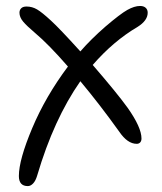

<svg xmlns="http://www.w3.org/2000/svg" viewBox="-20 -464 549 650"><path d="M74.2 166Q43.9 166 43.9 131.8Q43.9 77.1 89.1 -30.3Q134.3 -137.7 210 -238.8Q144.5 -314 99.1 -352.1Q70.8 -376 58.3 -390.9Q45.9 -405.8 45.9 -420.9Q45.9 -430.2 51.8 -436Q57.6 -441.9 69.8 -441.9Q88.9 -441.9 105.5 -432.1Q122.1 -422.4 152.8 -394Q180.7 -368.7 252 -290Q288.1 -331.5 336.9 -374Q387.2 -417 411.1 -430.4Q435.1 -443.8 454.1 -443.8Q466.3 -443.8 473.1 -437.7Q480 -431.6 480 -420.9Q480 -394.5 445.8 -373Q363.8 -324.7 293.9 -244.1Q377 -147.9 412.1 -99.1Q459 -32.7 459 4.9Q459 13.2 454.6 18.1Q450.2 22.9 442.9 22.9Q411.6 22.9 383.8 -18.1Q317.4 -110.8 252 -189Q162.1 -60.5 106 129.9Q100.6 148.4 92 157.2Q83.5 166 74.2 166Z"/></svg>

Font: Shantell Sans Irregular Bouncy
Style: Regular
Weight: 300
Designer: Stephen Nixon, Anya Danilova, Shantell Martin
Foundry: Arrow Type
Version: Version 1.006;[9816181b4]